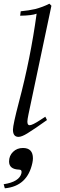

<svg xmlns="http://www.w3.org/2000/svg" viewBox="-35 -731 325 1038"><path d="M232 -711 243 -700 119 -113Q113 -84 113 -74Q113 -54 125 -54Q140 -54 184 -83L210 -100L219 -82Q152 -34 113 -10Q82 9 65 9Q35 9 35 -30Q35 -56 67 -178Q130 -415 163 -657Q138 -647 74 -646L77 -670Q120 -674 155 -682Q197 -693 232 -711ZM-9 287 -15 265Q70 252 81 205Q85 186 68 186Q14 184 14 142Q14 111 35.5 90Q57 69 89 69Q143 69 143 125Q143 136 140 150Q113 276 -9 287Z"/></svg>

Font: GFS Didot
Style: Italic
Weight: 400
Italic angle: -12°
Designer: Takis Katsoulidis and George D. Matthiopoulos
Foundry: George Matthiopoulos and Takis Katsoulidis
Version: Version 1.0